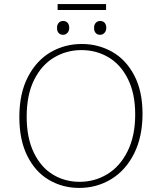

<svg xmlns="http://www.w3.org/2000/svg" viewBox="-20 -916 794 943"><path d="M75 -341Q75 -457 117 -538Q159 -619 228.5 -659.5Q298 -700 382 -700Q462 -700 530 -662Q598 -624 639 -546.5Q680 -469 680 -357Q680 -244 638.5 -161.5Q597 -79 526 -36Q455 7 369 7Q288 7 221 -32Q154 -71 114.5 -149.5Q75 -228 75 -341ZM644 -354Q644 -456 608.5 -527.5Q573 -599 513 -634.5Q453 -670 380 -670Q307 -670 245.5 -633.5Q184 -597 147.5 -523.5Q111 -450 111 -343Q111 -239 146 -166.5Q181 -94 240 -58.5Q299 -23 371 -23Q445 -23 507 -60.5Q569 -98 606.5 -173Q644 -248 644 -354ZM260 -779Q260 -795 268.5 -804Q277 -813 290 -813Q304 -813 312 -804Q320 -795 320 -779Q320 -764 311 -754.5Q302 -745 290 -745Q276 -745 268 -754Q260 -763 260 -779ZM442 -779Q442 -795 450.5 -804Q459 -813 472 -813Q486 -813 494 -804Q502 -795 502 -779Q502 -764 493 -754.5Q484 -745 472 -745Q458 -745 450 -754Q442 -763 442 -779ZM263 -896H501V-867H263Z"/></svg>

Font: Bitter Pro ExtraLight
Style: Regular
Weight: 275
Designer: Sol Matas, and Bitter project Authors
Foundry: Sol Matas
Version: Version 1.010